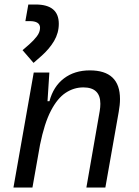

<svg xmlns="http://www.w3.org/2000/svg" viewBox="-20 -844 626 864"><path d="M40.5 0 131.8 -517.6H202.1L193.8 -388.7H202.6Q220.2 -455.1 267.8 -491.2Q315.4 -527.3 384.3 -527.3Q520 -527.3 520 -398.4Q520 -372.1 514.2 -340.3L454.1 0H368.7L428.7 -344.2Q431.6 -361.8 431.6 -377Q431.6 -450.7 355 -450.7Q312.5 -450.7 275.4 -426.3Q238.3 -401.9 209 -345.5Q179.7 -289.1 160.2 -192.9L126 0ZM130.9 -561 81.5 -618.2 111.3 -644Q131.3 -661.6 145.8 -680.4Q160.2 -699.2 160.2 -718.8Q160.2 -749 113.3 -749H94.2L107.4 -823.7H140.6Q244.6 -823.7 244.6 -736.8Q244.6 -695.8 223.4 -659.7Q202.1 -623.5 166 -591.8Z"/></svg>

Font: CaskaydiaCove NFP SemiLight
Style: Italic
Weight: 350
Italic angle: -10°
Designer: Aaron Bell
Foundry: Saja Typeworks
Version: Version 2111.001; VTT 6.35;Nerd Fonts 3.1.1